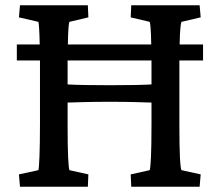

<svg xmlns="http://www.w3.org/2000/svg" viewBox="-20 -710 834 730"><path d="M479 0H739L743 -47L670 -63C665 -73 662 -127 662 -237V-480H752V-541H663C664 -594 667 -621 670 -627L743 -644L739 -690H479L477 -644L549 -627C552 -621 554 -594 555 -541H238C239 -594 241 -621 244 -627L316 -644L314 -690H56L52 -644L126 -627C128 -621 130 -591 131 -541H44V-480H132V-237C132 -135 129 -74 126 -63L52 -47L56 0H314L316 -47L244 -63C240 -73 237 -127 237 -237V-320C272 -321 321 -323 398 -323C474 -323 521 -321 556 -320V-237C556 -127 553 -73 549 -63L477 -47ZM237 -389V-480H556V-389C523 -387 470 -386 398 -386C324 -386 270 -387 237 -389Z"/></svg>

Font: TPK Tissa Web Medium
Style: Regular
Weight: 500
Designer: Jacques Le Bailly, Suppakit Chalermlarp | Katatrad Co.,Ltd.
Foundry: Jacques Le Bailly, Cadson Demak Co.,Ltd.
Version: Version 5.000;Glyphs 3.1.2 (3151)